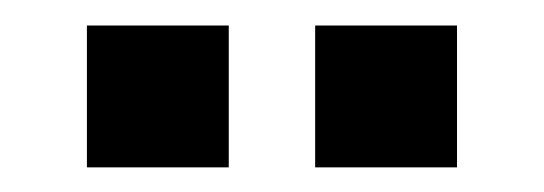

<svg xmlns="http://www.w3.org/2000/svg" viewBox="-20 -860 431 152"><path d="M48.8 -839.8H161.1V-727.5H48.8ZM229.5 -839.8H341.8V-727.5H229.5Z"/></svg>

Font: California Gothic
Style: Regular
Weight: 400
Version: Version 2.2;